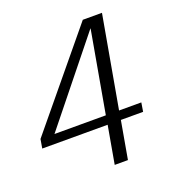

<svg xmlns="http://www.w3.org/2000/svg" viewBox="-126 -777 816 880"><g transform="rotate(-20 282.0 -337.5)"><path d="M284.5 0H349L381.5 -184H490L497 -227.5H388.5L468 -675H374.5L5.5 -228L-2 -184H317ZM73.5 -227.5 393.5 -625.5H394.5L324 -227.5Z"/></g></svg>

Font: Anybody SemiExpanded Light
Style: Italic
Weight: 300
Width: 6
Italic angle: -10°
Version: Version 1.113;gftools[0.9.25]